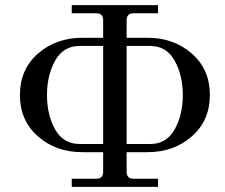

<svg xmlns="http://www.w3.org/2000/svg" viewBox="-20 -732 880 752"><path d="M476 -552V-168H568Q632 -168 664 -225Q696 -282 696 -360Q696 -437 664 -494.5Q632 -552 568 -552ZM261 0V-32H357Q384 -32 384 -59V-136H302Q199 -136 128.5 -198Q58 -260 58 -360Q58 -460 128.5 -522Q199 -584 302 -584H384V-653Q384 -680 357 -680H261V-712H599V-680H503Q476 -680 476 -653V-584H558Q661 -584 731.5 -522Q802 -460 802 -360Q802 -260 731.5 -198Q661 -136 558 -136H476V-59Q476 -32 503 -32H599V0ZM384 -168V-552H292Q228 -552 196 -494.5Q164 -437 164 -360Q164 -282 196 -225Q228 -168 292 -168Z"/></svg>

Font: Old Standard TT
Style: Regular
Weight: 400
Designer: Alexey Kryukov <alexios@thessalonica.org.ru>
Version: Version 2.2